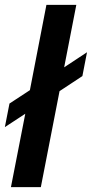

<svg xmlns="http://www.w3.org/2000/svg" viewBox="-46 -770 378 790"><path d="M58 -302 -26 -247 -7 -344 77 -399 145 -750H268L218 -493L312 -555L293 -457L199 -395L122 0H-1Z"/></svg>

Font: Teachers SemiBold
Style: Italic
Weight: 600
Designer: Alfredo Marco Pradil & Chank Diesel
Version: Version 0.009